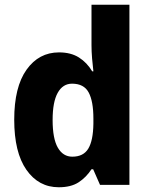

<svg xmlns="http://www.w3.org/2000/svg" viewBox="-20 -780 631 810"><path d="M228 10Q143 10 91.5 -63.5Q40 -137 40 -275Q40 -413 92 -486Q144 -559 229 -559Q279 -559 313 -537.5Q347 -516 369 -479H374Q371 -503 368.5 -533Q366 -563 366 -590V-760H526V0H402L373 -66H366Q343 -31 311 -10.5Q279 10 228 10ZM285 -119Q332 -119 352.5 -153Q373 -187 374 -258V-280Q374 -353 354 -390Q334 -427 284 -427Q245 -427 223.5 -388.5Q202 -350 202 -274Q202 -195 224 -157Q246 -119 285 -119Z"/></svg>

Font: Noto Sans Devanagari UI SemiCondensed ExtraBold
Style: Regular
Weight: 800
Width: 4
Designer: Jelle Bosma - Monotype Design Team
Foundry: Monotype Imaging Inc.
Version: Version 2.004; ttfautohint (v1.8.4.7-5d5b)